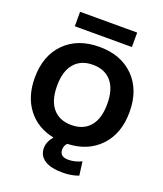

<svg xmlns="http://www.w3.org/2000/svg" viewBox="-199 -1061 1199 1409"><g transform="rotate(20 401.0 -356.5)"><path d="M178 -820V-933H624V-820ZM771 -365Q771 -198 676 -97Q581 4 421 10Q400 31 400 61Q400 117 467 117Q520 117 570 92L584 199Q529 220 460 220Q366 220 318 187.5Q270 155 270 97Q270 48 310 1Q180 -25 105.5 -121.5Q31 -218 31 -365Q31 -538 131.5 -639Q232 -740 401 -740Q570 -740 670.5 -639Q771 -538 771 -365ZM256.5 -190Q308 -130 401 -130Q494 -130 545.5 -190Q597 -250 597 -365Q597 -480 545.5 -540Q494 -600 401 -600Q308 -600 256.5 -540Q205 -480 205 -365Q205 -250 256.5 -190Z"/></g></svg>

Font: M PLUS 1p ExtraBold
Style: Regular
Weight: 800
Version: Version 1.062